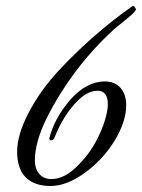

<svg xmlns="http://www.w3.org/2000/svg" viewBox="-20 -608 473 639"><path d="M96 -74C96 -116 110 -164 137 -218C165 -273 197 -324 234 -373C271 -422 313 -468 360 -511C365 -515 375 -524 392 -537C409 -551 420 -560 423 -564C431 -572 432 -576 433 -577L426 -588L420 -587C336 -528 255 -458 178 -376C136 -331 102 -284 76 -234C50 -185 37 -141 37 -103C37 -27 77 11 148 11C183 11 221 -3 261 -32C302 -61 335 -97 361 -139C387 -182 400 -221 400 -258C400 -305 374 -337 329 -337C288 -337 249 -316 213 -275C178 -234 155 -192 144 -147L146 -141L156 -142L160 -147C182 -202 209 -245 242 -276C263 -296 284 -306 305 -306C350 -306 348 -243 312 -163C295 -124 271 -89 240 -58C210 -27 180 -12 151 -12C116 -12 96 -38 96 -74Z"/></svg>

Font: VL Great Vibes
Style: Regular
Weight: 400
Designer: Robert E. Leuschke
Foundry: Robert E. Leuschke
Version: Version 1.001